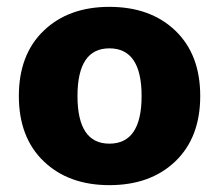

<svg xmlns="http://www.w3.org/2000/svg" viewBox="-20 -530 639 560"><path d="M299 -510Q419 -510 491.5 -440.5Q564 -371 564 -250Q564 -129 491.5 -59.5Q419 10 299 10Q180 10 107.5 -59.5Q35 -129 35 -250Q35 -371 107.5 -440.5Q180 -510 299 -510ZM299 -389Q206 -389 206 -250Q206 -111 299 -111Q393 -111 393 -250Q393 -389 299 -389Z"/></svg>

Font: Elaine Sans
Style: Bold
Weight: 700
Designer: Wei Huang
Foundry: Wei Huang
Version: Version 2.001;December 24, 2019;FontCreator 12.0.0.2547 64-b